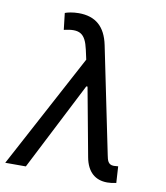

<svg xmlns="http://www.w3.org/2000/svg" viewBox="-95 -807 766 884"><g transform="rotate(10 287.5 -364.5)"><path d="M465.6 7.8C478.7 7.8 493.3 6 507.5 2.8L502.8 -74.2C498.2 -74.2 488.3 -72.8 482.6 -72.8C454.5 -72.8 451 -95.2 446.7 -115.4L344.5 -612.9C327.4 -696.4 281.2 -737.2 202.1 -737.2C173.7 -737.2 148.4 -731.2 138.1 -726.9L147 -649.5C219.1 -666.2 246.4 -651.3 262.8 -577.4L272.7 -532.3L-12.1 0H84.2L294.4 -411.2H300.1L359.4 -90.9C371.8 -24.1 409.8 7.8 465.6 7.8Z"/></g></svg>

Font: Margiela Sans Text
Style: Italic
Weight: 400
Italic angle: -9.39999°
Designer: Stefan Endress, Andreas Faust
Version: Version 1.100;FEAKit 1.0